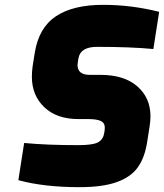

<svg xmlns="http://www.w3.org/2000/svg" viewBox="-20 -769 679 795"><path d="M56 -23 80 -177Q173 -168 304 -168Q361 -168 383.5 -178.5Q406 -189 411 -216L413 -227Q414 -232 414 -240Q414 -260 397.5 -268Q381 -276 344 -276H304Q215 -276 163.5 -325Q112 -374 112 -451Q112 -472 115 -494L124 -551Q141 -655 212 -702Q283 -749 407 -749Q524 -749 639 -720L615 -566Q521 -575 382 -575Q313 -575 305 -528L303 -517Q301 -505 301 -500Q301 -459 352 -459H396Q494 -459 548.5 -411.5Q603 -364 603 -288Q603 -270 600 -249L589 -179Q579 -116 550.5 -76Q522 -36 463.5 -15Q405 6 309 6Q162 6 56 -23Z"/></svg>

Font: Exo Black
Style: Italic
Weight: 900
Italic angle: -9°
Designer: Natanael Gama
Foundry: Natanael Gama
Version: Version 1.500; ttfautohint (v1.6)